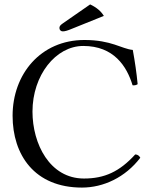

<svg xmlns="http://www.w3.org/2000/svg" viewBox="-20 -839 690 869"><path d="M388 -819 264 -733C251 -724 249 -719 249 -712C249 -704 255 -697 264 -697C273 -697 285 -700 306 -709L450 -767C437.3 -788.3 416.6 -805.7 388 -819ZM351 10C448 10 547 -36 615 -125C610 -134 603 -140 592 -140C521 -62 453 -31 360 -31C205 -31 127 -188 127 -334C127 -497.9 231.9 -631 357 -631C495 -631 554 -539 580 -453C589.2 -452.2 595.8 -453.2 603 -458C598 -510 591 -558 581 -613C530 -618 485 -658 362 -658C164 -658 37 -503.4 37 -315C37 -138.2 136 10 351 10Z"/></svg>

Font: Libertinus Serif Display
Style: Regular
Weight: 400
Designer: Philipp H. Poll
Foundry: Khaled Hosny
Version: Version 6.1